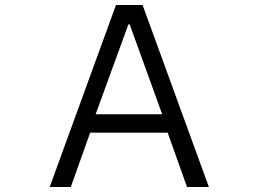

<svg xmlns="http://www.w3.org/2000/svg" viewBox="-20 -753 1040 773"><path d="M265 0H180L447 -733H554L821 0H733L655 -219H343ZM497 -655 365 -293H633L502 -655Z"/></svg>

Font: IBM Plex Sans JP
Style: Regular
Weight: 400
Designer: Mike Abbink; Paul van der Laan; Pieter van Rosmalen; Wujin Sim; Yejin Wi; Jinhee Kim; Boomi Park; Yona Kim; Kichan Ma
Foundry: Sandoll Inc.
Version: Version 1.000